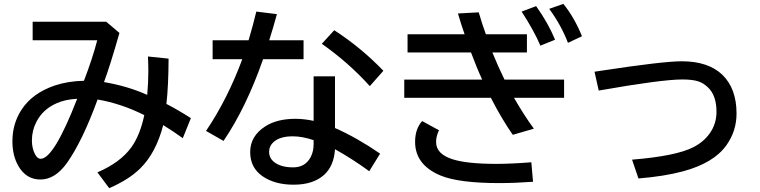

<svg xmlns="http://www.w3.org/2000/svg" viewBox="-20 -898 3940 996"><path d="M149.4 -785.2H531.2L599.6 -727.1Q551.3 -557.6 519.5 -472.2Q641.1 -451.7 743.7 -405.8Q749.5 -468.8 749.5 -529.3Q749.5 -561.5 747.6 -605L854.5 -593.8Q854 -454.1 843.3 -358.9Q903.8 -327.6 970.2 -285.2L928.2 -181.2Q881.3 -215.3 826.7 -249Q789.1 -104 706.5 -23.4Q647.9 34.2 546.4 78.1L485.4 -3.9Q605 -55.2 662.1 -134.8Q707 -198.2 728.5 -300.8Q608.9 -360.8 486.3 -381.8Q406.7 -164.1 326.7 -51.8Q265.6 33.2 189.5 33.2Q115.7 33.2 75.2 -37.1Q44.4 -90.8 44.4 -165Q44.4 -256.8 91.8 -329.1Q147.9 -415 264.6 -454.6Q332 -477.1 415.5 -479Q460.4 -596.2 484.4 -689H149.4ZM380.4 -385.7Q317.4 -382.3 272.5 -361.8Q202.1 -330.6 168.9 -266.1Q145.5 -220.7 145.5 -169.4Q145.5 -128.4 161.6 -98.1Q173.8 -74.2 190.9 -74.2Q259.3 -74.2 380.4 -385.7Z M1606.9 -502H1717.8V-233.9Q1832 -183.6 1951.7 -101.1L1895.5 -9.8Q1811.5 -71.3 1717.8 -124Q1712.4 -37.6 1661.6 8.8Q1605 60.1 1502.9 60.1Q1404.3 60.1 1340.3 15.1Q1277.8 -29.3 1277.8 -108.9Q1277.8 -192.4 1356.4 -242.7Q1417.5 -281.7 1512.7 -281.7Q1557.1 -281.7 1606.9 -271ZM1606.9 -170.9Q1548.8 -190.9 1497.1 -190.9Q1446.3 -190.9 1415.5 -172.9Q1376 -149.4 1376 -110.4Q1376 -62.5 1432.6 -40.5Q1460.9 -29.8 1500.5 -29.8Q1564 -29.8 1591.8 -83.5Q1606.9 -112.3 1606.9 -150.9ZM1083 -689H1269.5Q1294.4 -773.4 1309.6 -837.9L1416.5 -824.7Q1397 -752.9 1376.5 -689H1554.7V-590.8H1344.7Q1257.3 -340.3 1139.6 -167L1048.8 -218.8Q1160.2 -383.8 1236.8 -590.8H1083ZM1898.4 -451.2Q1790 -571.8 1649.4 -670.9L1713.9 -741.2Q1853.5 -650.9 1968.8 -530.8Z M2094.2 -720.2H2390.1Q2374 -765.6 2355.5 -828.1L2463.4 -834Q2482.4 -769 2500.5 -720.2H2713.4V-626H2534.2Q2562 -556.6 2597.2 -484.9H2906.2V-390.6H2646.5Q2697.8 -300.8 2749.5 -230.5L2640.1 -198.7Q2583.5 -279.3 2526.4 -390.6H2077.1V-484.9H2481.4Q2453.1 -545.9 2423.3 -626H2094.2ZM2783.2 -661.1Q2752 -735.8 2686 -837.9L2761.2 -866.2Q2824.7 -776.9 2859.4 -691.9ZM2745.1 44.9Q2651.4 51.8 2570.8 51.8Q2359.4 51.8 2264.6 12.2Q2133.3 -43 2133.3 -162.1Q2133.3 -229 2169.9 -270L2257.3 -222.2Q2242.2 -191.4 2242.2 -161.1Q2242.2 -99.6 2326.2 -72.3Q2400.9 -47.9 2554.7 -47.9Q2631.8 -47.9 2736.3 -56.2ZM2926.3 -675.8Q2891.6 -766.6 2829.1 -852.1L2902.3 -877.9Q2959 -808.6 2999 -710Z M3064 -525.9 3098.6 -531.2Q3419.4 -580.1 3516.6 -580.1Q3654.8 -580.1 3728 -509.3Q3800.8 -438 3800.8 -309.1Q3800.8 -217.8 3747.6 -143.6Q3682.1 -52.2 3523.4 -9.3Q3427.7 16.6 3292 27.8L3258.8 -69.8Q3487.8 -88.4 3577.6 -134.8Q3629.9 -161.6 3661.6 -206.1Q3696.8 -255.4 3696.8 -317.9Q3696.8 -403.3 3652.3 -444.8Q3629.9 -466.3 3605 -475.1Q3574.2 -485.8 3520 -485.8Q3413.1 -485.8 3085.9 -428.2Z"/></svg>

Font: FORM UDPGothic
Style: Bold
Weight: 700
Foundry: Pronama LLC
Version: Version 1.051